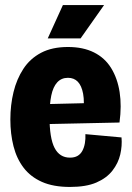

<svg xmlns="http://www.w3.org/2000/svg" viewBox="-20 -727 522 760"><path d="M257 13Q191 13 146 -7Q101 -27 73.5 -63Q46 -99 33.5 -148Q21 -197 21 -254Q21 -311 33.5 -362.5Q46 -414 72.5 -454.5Q99 -495 142.5 -518Q186 -541 249 -541Q309 -541 352 -519.5Q395 -498 420 -457.5Q445 -417 453.5 -362.5Q462 -308 453 -242L126 -235V-314L332 -319L309 -273Q315 -324 309 -356Q303 -388 288 -403.5Q273 -419 249 -419Q223 -419 206.5 -401Q190 -383 183 -349Q176 -315 176 -266Q176 -180 196 -141.5Q216 -103 257 -103Q275 -103 287 -110Q299 -117 306 -130Q313 -143 316 -160Q319 -177 318 -196L461 -183Q464 -150 456 -115.5Q448 -81 425 -51.5Q402 -22 361.5 -4.5Q321 13 257 13ZM299 -575H169L229 -707H392Z"/></svg>

Font: Bricolage Grotesque 72pt SemiCondensed ExtraBold
Style: Regular
Weight: 800
Width: 4
Designer: Mathieu Triay
Foundry: Atelier Triay
Version: Version 1.001;gftools[0.9.33.dev8+g029e19f]